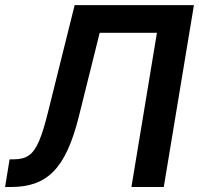

<svg xmlns="http://www.w3.org/2000/svg" viewBox="-33 -748 795 768"><path d="M-12.7 0 5.4 -110.8H24.9Q60.5 -110.8 83.3 -127Q106 -143.1 123.8 -185.1Q141.6 -227.1 160.6 -305.7L265.6 -727.5H742.7L622.1 0H492.7L594.7 -616.7H365.7L281.7 -279.3Q262.2 -201.7 237.5 -148.2Q212.9 -94.7 180.7 -62Q148.4 -29.3 106.7 -14.6Q64.9 0 11.7 0Z"/></svg>

Font: Inter 24pt SemiBold
Style: Italic
Weight: 600
Italic angle: -9.3988°
Designer: Rasmus Andersson
Foundry: rsms
Version: Version 4.001;git-66647c0bb